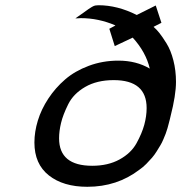

<svg xmlns="http://www.w3.org/2000/svg" viewBox="-20 -715 699 741"><path d="M112.8 -165Q112.8 -206.1 126 -249.5Q139.2 -293 166.5 -334.5Q193.8 -376 231.4 -408.4Q269 -440.9 322.5 -460.9Q376 -481 437 -481Q505.9 -481 558.1 -450.2Q543 -514.2 492.2 -569.8L422.9 -537.1L401.9 -604L424.8 -616.2V-617.2Q359.9 -645 292 -645Q289.1 -645 282.5 -644.5Q275.9 -644 272 -644V-645Q285.2 -653.8 300.5 -664.8Q315.9 -675.8 321.5 -679.9Q327.1 -684.1 335 -688.5Q342.8 -692.9 347.9 -693.8Q353 -694.8 359.9 -694.8Q433.1 -694.8 507.8 -657.2L581.1 -693.8L603 -627L573.2 -611.8V-610.8Q584.5 -601.1 595.2 -587.6Q606 -574.2 622.6 -547.6Q639.2 -521 649.2 -481.9Q659.2 -442.9 659.2 -398.9Q659.2 -348.1 638.2 -266.1Q638.2 -265.1 635.5 -254.6Q632.8 -244.1 631.3 -238.5Q629.9 -232.9 626.5 -220.5Q623 -208 619.6 -199.5Q616.2 -190.9 610.6 -177.5Q605 -164.1 598.9 -154.1Q592.8 -144 584.5 -130.6Q576.2 -117.2 566.7 -106.2Q557.1 -95.2 544.7 -82.5Q532.2 -69.8 518.1 -60.1Q432.1 5.9 316.9 5.9Q224.1 5.9 168.5 -38.1Q112.8 -82 112.8 -165ZM208 -181.2Q208 -75.2 335.9 -75.2Q397 -75.2 441.4 -99.6Q485.8 -124 506.8 -162.1Q527.8 -200.2 536.9 -233.6Q545.9 -267.1 545.9 -297.9Q545.9 -405.8 418.9 -405.8Q354 -405.8 308.6 -379.4Q263.2 -353 243.2 -312.5Q223.1 -272 215.6 -240.5Q208 -209 208 -181.2Z"/></svg>

Font: CMU Concrete
Style: BoldItalic
Weight: 700
Italic angle: -14.04°
Version: Version 0.7.0